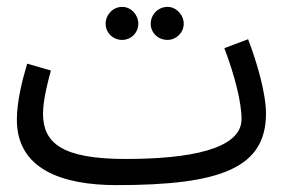

<svg xmlns="http://www.w3.org/2000/svg" viewBox="-20 -517 846 558"><path d="M467 -401C492 -401 514 -422 514 -448C514 -474 492 -497 467 -497C439 -497 418 -474 418 -448C418 -422 439 -401 467 -401ZM335 -401C361 -401 382 -422 382 -448C382 -474 361 -497 335 -497C308 -497 287 -474 287 -448C287 -422 308 -401 335 -401ZM319 21C622 21 753 -29 753 -187C753 -247 726 -338 701 -403L632 -377C661 -301 682 -221 682 -171C682 -83 530 -55 345 -55C159 -55 105 -102 105 -187C105 -226 120 -284 128 -312L59 -332C44 -282 29 -221 29 -169C29 -26 159 21 319 21Z"/></svg>

Font: Noto Sans Arabic UI Cn
Style: Regular
Weight: 400
Width: 3
Designer: Monotype Design Team, Nadine Chahine and Nizar Qandah
Foundry: Monotype Imaging Inc.
Version: Version 2.010